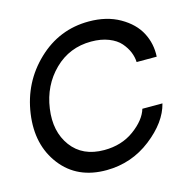

<svg xmlns="http://www.w3.org/2000/svg" viewBox="-111 -873 1010 997"><g transform="rotate(-15 394.5 -375.0)"><path d="M343 10Q185 11 99 -100.5Q13 -212 36 -375Q59 -538 175.5 -649Q292 -760 451 -760Q547 -760 617 -720Q687 -680 718 -620.5Q749 -561 745 -492H637Q636 -519 625 -546Q614 -573 592 -598.5Q570 -624 529.5 -640Q489 -656 436 -656Q319 -656 237.5 -576Q156 -496 139 -375Q122 -255 181.5 -174.5Q241 -94 357 -94Q451 -94 518.5 -143.5Q586 -193 603 -250H711Q687 -154 582 -72.5Q477 9 343 10Z"/></g></svg>

Font: Oakes Grotesk Medium
Style: Italic
Weight: 500
Italic angle: -8°
Designer: Samuel Oakes
Foundry: Samuel Oakes
Version: Version 1.000;PS 001.000;hotconv 1.0.88;makeotf.lib2.5.64775